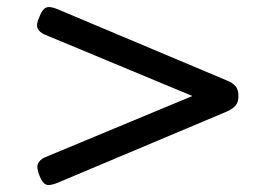

<svg xmlns="http://www.w3.org/2000/svg" viewBox="-20 -724 803 550"><path d="M144 -200Q122 -191 111.5 -195.5Q101 -200 93 -221Q84 -243 88.5 -254.5Q93 -266 108 -273L531 -449L108 -625Q92 -632 87.5 -643.5Q83 -655 93 -676Q101 -697 111.5 -702Q122 -707 144 -698L631 -493Q648 -486 655.5 -476Q663 -466 663 -449Q663 -432 655.5 -422.5Q648 -413 631 -405Z"/></svg>

Font: Playwrite HU
Style: Regular
Weight: 400
Designer: Veronika Burian, José Scaglione
Foundry: TypeTogether
Version: Version 1.002